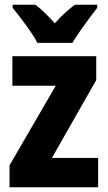

<svg xmlns="http://www.w3.org/2000/svg" viewBox="-20 -786 453 806"><path d="M392 0H20V-92L214 -426H32V-550H384V-450L198 -123H392ZM137 -606Q127 -626 108 -653.5Q89 -681 68.5 -708Q48 -735 33 -753V-766H129Q168 -736 210 -688Q233 -714 253.5 -732.5Q274 -751 294 -766H388V-753Q373 -734 353.5 -707.5Q334 -681 315 -654Q296 -627 284 -606Z"/></svg>

Font: Noto Sans Arabic Cond ExtBd
Style: Regular
Weight: 800
Width: 3
Designer: Monotype Design Team, Nadine Chahine, Nizar Qandah and Khaled Hosny
Foundry: Monotype Imaging Inc.
Version: Version 2.012; ttfautohint (v1.8.4.7-5d5b)